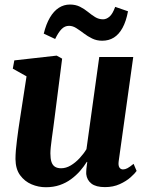

<svg xmlns="http://www.w3.org/2000/svg" viewBox="-20 -794 635 825"><path d="M177 10.5Q145 10.5 115.5 -2Q86 -14.5 66.5 -41Q47 -67.5 46.5 -110.5Q46.5 -127.5 48.2 -148.5Q50 -169.5 53 -192.8Q56 -216 59.2 -239.5Q62.5 -263 66 -284.5L94 -466L35 -499L41.5 -534.5L223.5 -555L247 -542L214.5 -287.5Q212 -266 208.8 -243.8Q205.5 -221.5 202.8 -200.5Q200 -179.5 198.2 -162.5Q196.5 -145.5 196.5 -135Q196.5 -112 201.2 -98Q206 -84 216.2 -77.5Q226.5 -71 242.5 -71Q263.5 -71 283.8 -83Q304 -95 321.5 -113.8Q339 -132.5 351.5 -153L406.5 -549H552.5L490 -101.5Q487.5 -83 493 -74.5Q498.5 -66 508.5 -66Q517.5 -66 527.5 -71.2Q537.5 -76.5 554 -90L567 -59.5Q560 -49 541.2 -32.2Q522.5 -15.5 494.5 -2.8Q466.5 10 431 10Q392.5 10 373 -5Q353.5 -20 350.5 -46Q350.5 -49.5 350.5 -55.5Q350.5 -61.5 351.2 -68.5Q352 -75.5 353 -83.2Q354 -91 355 -98L353 -98.5Q340.5 -78.5 323.8 -59.2Q307 -40 285.2 -24Q263.5 -8 236.8 1.2Q210 10.5 177 10.5ZM168 -649.5Q178 -690.5 194.5 -718.5Q211 -746.5 232.8 -760.5Q254.5 -774.5 280.5 -774.5Q305 -774.5 323.8 -765Q342.5 -755.5 358 -742.8Q373.5 -730 389 -720.5Q404.5 -711 423 -711Q437 -711 450.5 -722.5Q464 -734 475 -764.5L530 -745.5Q522 -702.5 506.5 -674.2Q491 -646 469.2 -632.5Q447.5 -619 419 -619Q395.5 -619 376 -628.5Q356.5 -638 339.8 -650.8Q323 -663.5 307.8 -673.2Q292.5 -683 276.5 -683Q258.5 -683 244.8 -669.2Q231 -655.5 217 -626.5Z"/></svg>

Font: Merriweather 48pt ExtraBold
Style: Italic
Weight: 800
Italic angle: -7.8°
Version: Version 2.101